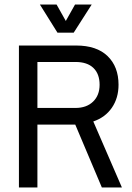

<svg xmlns="http://www.w3.org/2000/svg" viewBox="-20 -832 584 852"><path d="M235 -687 157 -812H231L272 -739L313 -812H387L307 -687ZM506 -456Q506 -397 476.5 -354Q447 -311 394 -293L521 0H432L314 -279H146V0H64V-630H318Q409 -630 457.5 -583Q506 -536 506 -456ZM146 -353H315Q364 -353 393 -381Q422 -409 422 -456Q422 -504 394.5 -530.5Q367 -557 315 -557H146Z"/></svg>

Font: Pragati Narrow
Style: Regular
Weight: 400
Designer: Hector Gatti, Marcela Romero, Pablo Cosgaya and Nicolas Silva
Foundry: Omnibus-Type
Version: Version 1.010; ttfautohint (v1.3)